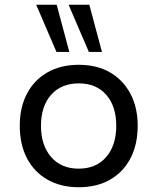

<svg xmlns="http://www.w3.org/2000/svg" viewBox="-20 -777 661 806"><path d="M311 9Q235 9 179 -23Q123 -55 93 -113Q63 -171 63 -249Q63 -326 93 -383.5Q123 -441 179 -473Q235 -505 310 -505Q387 -505 442 -473Q497 -441 527.5 -383.5Q558 -326 558 -249Q558 -171 528 -113Q498 -55 442.5 -23Q387 9 311 9ZM310 -69Q384 -69 426 -118Q468 -167 468 -249Q468 -331 426 -379Q384 -427 311 -427Q237 -427 194.5 -379Q152 -331 152 -249Q152 -167 194.5 -118Q237 -69 310 -69ZM353 -559 268 -757H355L408 -559ZM217 -559 132 -757H218L271 -559Z"/></svg>

Font: Nunito Sans 7pt
Style: Regular
Weight: 400
Designer: Vernon Adams
Foundry: Vernon Adams
Version: Version 3.101;gftools[0.9.27]